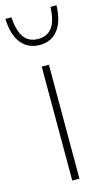

<svg xmlns="http://www.w3.org/2000/svg" viewBox="-149 -836 488 879"><g transform="rotate(-15 95.0 -397.0)"><path d="M78.5 0V-540H112.5V0ZM96.5 -638Q42 -638 9.5 -677.8Q-23 -717.5 -25.5 -794H3Q7 -728.5 30 -697.5Q53 -666.5 96.5 -666.5Q140 -666.5 162.8 -697.5Q185.5 -728.5 188 -794H216.5Q214 -717 182.5 -677.5Q151 -638 96.5 -638Z"/></g></svg>

Font: Encode Sans SemiCondensed SemiCondensed Thin
Style: Regular
Weight: 100
Width: 4
Designer: Multiple Designers
Foundry: Impallari Type
Version: Version 3.000; ttfautohint (v1.8.3) -l 8 -r 50 -G 200 -x 14 